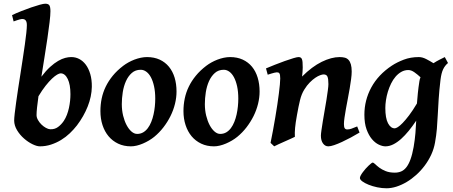

<svg xmlns="http://www.w3.org/2000/svg" viewBox="-20 -762 2422 1026"><path d="M304.2 -370.1Q297.4 -370.1 285.4 -363.3Q273.4 -356.4 257.8 -341.8Q242.2 -327.1 223.6 -303.7Q205.1 -280.3 185.5 -247.6Q180.7 -213.9 178 -188Q175.3 -162.1 175.3 -147Q175.3 -134.3 182.9 -120.8Q190.4 -107.4 201.4 -96.7Q212.4 -85.9 225.1 -78.9Q237.8 -71.8 248 -71.3Q272.5 -70.3 290 -83.3Q307.6 -96.2 320.8 -115.7Q330.6 -130.4 337.4 -148.2Q344.2 -166 348.4 -185.1Q352.5 -204.1 354.5 -223.1Q356.4 -242.2 356.4 -258.8Q356.4 -284.2 352.8 -304.7Q349.1 -325.2 342 -339.8Q335 -354.5 325.4 -362.3Q315.9 -370.1 304.2 -370.1ZM470.7 -297.9Q469.7 -246.1 448.7 -193.1Q427.7 -140.1 391.1 -91.8Q374 -69.8 352.8 -49.6Q331.5 -29.3 306.2 -13.9Q280.8 1.5 252.4 10.7Q224.1 20 193.4 20Q176.8 20 153.3 8.5Q129.9 -2.9 108.2 -22Q86.4 -41 71.3 -65.9Q56.2 -90.8 55.7 -117.2Q55.7 -129.9 58.6 -155.5Q61.5 -181.2 66.2 -214.8Q70.8 -248.5 76.9 -288.1Q83 -327.6 89.4 -368.4Q95.7 -409.2 101.8 -449.2Q107.9 -489.3 112.8 -523.9Q117.7 -558.6 120.6 -585.7Q123.5 -612.8 123.5 -627.9Q123.5 -639.2 121.1 -645.8Q118.7 -652.3 114.7 -655.5Q110.8 -658.7 106.4 -659.7Q102.1 -660.6 97.7 -660.6Q93.3 -660.6 85.7 -658.4Q78.1 -656.2 70.8 -653.8Q62 -650.9 52.7 -647.5L44.4 -681.2Q66.4 -691.9 93.8 -702.6Q121.1 -713.4 146.5 -722.2Q171.9 -731 192.4 -736.6Q212.9 -742.2 221.7 -742.2Q238.3 -742.2 243.9 -733.4Q249.5 -724.6 249.5 -702.1Q249.5 -681.2 244.9 -643.1Q240.2 -605 233.4 -557.4Q226.6 -509.8 217.8 -456.5Q209 -403.3 201.2 -352.1Q225.6 -384.3 248 -404.5Q270.5 -424.8 290.8 -436.5Q311 -448.2 328.4 -452.6Q345.7 -457 359.4 -457Q382.8 -457.5 403.1 -447Q423.3 -436.5 438.5 -416.3Q453.6 -396 462.4 -366.2Q471.2 -336.4 470.7 -297.9Z M809.6 -234.9Q809.6 -272 803.2 -300.8Q796.9 -329.6 786.4 -349.1Q775.9 -368.7 761.7 -378.9Q747.6 -389.2 731.9 -389.2Q703.6 -389.2 684.3 -372.1Q665 -355 653.1 -328.4Q641.1 -301.8 636 -269.3Q630.9 -236.8 630.9 -205.6Q630.9 -172.9 637.9 -144Q645 -115.2 656.5 -93.5Q668 -71.8 682.6 -59.1Q697.3 -46.4 712.9 -46.4Q731 -46.4 745.1 -54.7Q759.3 -63 770 -77.4Q780.8 -91.8 788.3 -110.6Q795.9 -129.4 800.5 -150.4Q805.2 -171.4 807.4 -193.1Q809.6 -214.8 809.6 -234.9ZM923.3 -272.9Q923.3 -240.2 915 -206.8Q906.7 -173.3 891.1 -141.8Q875.5 -110.4 853.5 -81.8Q831.5 -53.2 804.2 -30.8Q791.5 -20.5 775.9 -11.2Q760.3 -2 743.7 5.1Q727.1 12.2 710.7 16.1Q694.3 20 679.7 20Q641.6 20 611.3 5.6Q581.1 -8.8 560.1 -33.9Q539.1 -59.1 527.8 -93.5Q516.6 -127.9 516.6 -168Q516.6 -203.1 523.4 -235.8Q530.3 -268.6 544.9 -298.8Q559.6 -329.1 582.5 -357.2Q605.5 -385.3 638.2 -410.2Q650.9 -419.9 666.3 -428.5Q681.6 -437 698.2 -443.4Q714.8 -449.7 732.2 -453.4Q749.5 -457 765.6 -457Q803.7 -457 833.3 -443.4Q862.8 -429.7 882.8 -405.3Q902.8 -380.9 913.1 -347.2Q923.3 -313.5 923.3 -272.9Z M1253.4 -234.9Q1253.4 -272 1247.1 -300.8Q1240.7 -329.6 1230.2 -349.1Q1219.7 -368.7 1205.6 -378.9Q1191.4 -389.2 1175.8 -389.2Q1147.5 -389.2 1128.2 -372.1Q1108.9 -355 1096.9 -328.4Q1085 -301.8 1079.8 -269.3Q1074.7 -236.8 1074.7 -205.6Q1074.7 -172.9 1081.8 -144Q1088.9 -115.2 1100.3 -93.5Q1111.8 -71.8 1126.5 -59.1Q1141.1 -46.4 1156.7 -46.4Q1174.8 -46.4 1189 -54.7Q1203.1 -63 1213.9 -77.4Q1224.6 -91.8 1232.2 -110.6Q1239.7 -129.4 1244.4 -150.4Q1249 -171.4 1251.2 -193.1Q1253.4 -214.8 1253.4 -234.9ZM1367.2 -272.9Q1367.2 -240.2 1358.9 -206.8Q1350.6 -173.3 1335 -141.8Q1319.3 -110.4 1297.4 -81.8Q1275.4 -53.2 1248 -30.8Q1235.4 -20.5 1219.7 -11.2Q1204.1 -2 1187.5 5.1Q1170.9 12.2 1154.5 16.1Q1138.2 20 1123.5 20Q1085.4 20 1055.2 5.6Q1024.9 -8.8 1003.9 -33.9Q982.9 -59.1 971.7 -93.5Q960.4 -127.9 960.4 -168Q960.4 -203.1 967.3 -235.8Q974.1 -268.6 988.8 -298.8Q1003.4 -329.1 1026.4 -357.2Q1049.3 -385.3 1082 -410.2Q1094.7 -419.9 1110.1 -428.5Q1125.5 -437 1142.1 -443.4Q1158.7 -449.7 1176 -453.4Q1193.4 -457 1209.5 -457Q1247.6 -457 1277.1 -443.4Q1306.6 -429.7 1326.7 -405.3Q1346.7 -380.9 1356.9 -347.2Q1367.2 -313.5 1367.2 -272.9Z M1901.4 -53.7Q1879.4 -40.5 1855 -27.3Q1830.6 -14.2 1807.9 -3.7Q1785.2 6.8 1765.9 13.4Q1746.6 20 1734.4 20Q1717.3 20 1706.1 4.6Q1694.8 -10.7 1694.8 -37.1Q1694.8 -45.9 1697.8 -66.7Q1700.7 -87.4 1705.1 -114.3Q1709.5 -141.1 1714.8 -171.4Q1720.2 -201.7 1724.6 -229.2Q1729 -256.8 1731.9 -279.3Q1734.9 -301.8 1734.9 -312.5Q1734.9 -341.3 1729.7 -352.8Q1724.6 -364.3 1709 -364.3Q1702.6 -364.3 1690.9 -360.1Q1679.2 -356 1665 -346.4Q1650.9 -336.9 1635.5 -321.5Q1620.1 -306.2 1606 -283.2Q1591.3 -259.8 1583.3 -227.1Q1575.2 -194.3 1566.9 -147Q1563 -125 1560.5 -108.6Q1558.1 -92.3 1556.9 -78.9Q1555.7 -65.4 1555.4 -54Q1555.2 -42.5 1555.7 -30.8Q1549.3 -27.3 1533.4 -20.3Q1517.6 -13.2 1500 -5.4Q1482.4 2.4 1466.8 9.5Q1451.2 16.6 1445.3 20L1425.8 1.5Q1432.6 -31.2 1439 -66.2Q1445.3 -101.1 1451.2 -135.5Q1457 -169.9 1461.9 -202.4Q1466.8 -234.9 1470.2 -262.2Q1473.6 -289.6 1475.6 -310.3Q1477.5 -331.1 1477.5 -342.8Q1477.5 -354 1476.3 -360.6Q1475.1 -367.2 1472.7 -370.4Q1470.2 -373.5 1466.8 -374.5Q1463.4 -375.5 1459 -375.5Q1454.6 -375.5 1446.8 -373.5Q1439 -371.6 1430.7 -369.1Q1421.4 -366.2 1410.6 -362.8L1401.4 -396.5Q1421.9 -405.3 1449 -416Q1476.1 -426.8 1501.5 -435.8Q1526.9 -444.8 1547.1 -450.9Q1567.4 -457 1574.7 -457Q1581.5 -457 1585.9 -454.8Q1590.3 -452.6 1593 -446.8Q1595.7 -440.9 1596.7 -430.2Q1597.7 -419.4 1597.7 -401.9Q1597.7 -391.6 1596.7 -378.4Q1595.7 -365.2 1594.2 -353Q1647.5 -406.2 1699.2 -431.6Q1751 -457 1794.9 -457Q1810.1 -457 1822.3 -453.9Q1834.5 -450.7 1842.5 -441.9Q1850.6 -433.1 1855 -418Q1859.4 -402.8 1859.4 -379.4Q1859.4 -362.3 1856.2 -338.9Q1853 -315.4 1848.6 -288.8Q1844.2 -262.2 1838.6 -234.1Q1833 -206.1 1828.6 -180.7Q1824.2 -155.3 1821 -134Q1817.9 -112.8 1817.9 -99.1Q1817.9 -82.5 1822.3 -76.4Q1826.7 -70.3 1835.4 -70.3Q1846.7 -70.3 1857.7 -74.2Q1868.7 -78.1 1888.7 -86.4Z M2374 -425.3Q2357.4 -411.6 2347.9 -391.6Q2338.4 -371.6 2334 -336.4Q2327.1 -278.3 2324.2 -232.9Q2321.3 -187.5 2319.3 -148.2Q2317.4 -108.9 2314.5 -73.5Q2311.5 -38.1 2304.7 -0.5Q2298.8 33.2 2284.4 64.5Q2270 95.7 2249.5 123Q2229 150.4 2204.3 172.6Q2179.7 194.8 2152.8 210.7Q2126 226.6 2098.4 235.4Q2070.8 244.1 2045.4 244.1Q2021 244.1 1995.6 238.8Q1970.2 233.4 1949.7 225.1Q1929.2 216.8 1916.3 207.3Q1903.3 197.8 1903.3 189Q1903.3 183.6 1907.7 175.3Q1912.1 167 1918.9 158Q1925.8 148.9 1933.8 139.6Q1941.9 130.4 1949.5 123.3Q1957 116.2 1962.9 111.6Q1968.8 106.9 1970.7 106.9Q1976.6 106.9 1984.9 115.2Q1993.2 123.5 2006.8 133.8Q2020.5 144 2040.8 152.3Q2061 160.6 2089.8 160.6Q2107.9 160.6 2123.3 154.3Q2138.7 147.9 2151.1 132.3Q2163.6 116.7 2173.3 90.3Q2183.1 64 2190.4 23.4Q2197.3 -17.6 2200 -51.3Q2202.6 -85 2204.1 -117.2Q2184.6 -87.9 2164.3 -63Q2144 -38.1 2123.3 -19.5Q2102.5 -1 2081.5 9.5Q2060.5 20 2039.6 20Q2023.4 20 2003.9 10.7Q1984.4 1.5 1967.3 -18.8Q1950.2 -39.1 1938.7 -71Q1927.2 -103 1927.2 -148.9Q1927.2 -226.6 1964.1 -294.7Q2001 -362.8 2073.7 -411.1Q2101.1 -429.2 2137.5 -443.1Q2173.8 -457 2218.3 -457Q2236.8 -457 2257.3 -446.5Q2277.8 -436 2296.4 -424.3Q2313 -435.1 2328.6 -442.9L2356.9 -457ZM2089.4 -76.2Q2095.2 -76.2 2106 -82.8Q2116.7 -89.4 2131.8 -105Q2147 -120.6 2166.3 -146Q2185.5 -171.4 2208 -209Q2210 -235.4 2212.9 -264.4Q2215.8 -293.5 2221.2 -328.1Q2222.7 -338.9 2227.1 -349.1Q2211.4 -363.8 2194.6 -375.7Q2177.7 -387.7 2162.1 -387.7Q2141.6 -387.7 2124.5 -377.9Q2107.4 -368.2 2093.8 -352.3Q2080.1 -336.4 2069.8 -315.4Q2059.6 -294.4 2052.7 -272Q2045.9 -249.5 2042.5 -226.8Q2039.1 -204.1 2039.1 -185.1Q2039.1 -130.4 2053.5 -103.3Q2067.9 -76.2 2089.4 -76.2Z"/></svg>

Font: Gentium Basic
Style: Bold Italic
Weight: 700
Italic angle: -8°
Designer: J. Victor Gaultney and Annie Olsen
Foundry: SIL International
Version: Version 1.102; 2013; Maintenance release